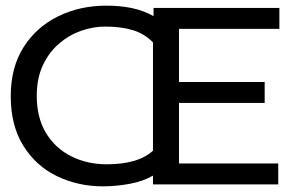

<svg xmlns="http://www.w3.org/2000/svg" viewBox="-20 -652 1040 679"><path d="M344 7Q256 7 181.5 -29Q107 -65 62.5 -136.5Q18 -208 18 -312Q18 -413 63 -484.5Q108 -556 185 -594Q262 -632 356 -632Q405 -632 446 -623.5Q487 -615 523 -595V-624H968V-550H613V-362H916V-288H613V-74H964V0H521V-31Q487 -11 439 -2Q391 7 344 7ZM358 -71Q411 -71 452 -82.5Q493 -94 521 -119V-502Q491 -533 449.5 -545.5Q408 -558 352 -558Q309 -558 266.5 -543Q224 -528 188.5 -497.5Q153 -467 131.5 -421Q110 -375 110 -313Q110 -236 142.5 -182Q175 -128 231.5 -99.5Q288 -71 358 -71Z"/></svg>

Font: Inconsolata UltraExpanded
Style: Regular
Weight: 400
Width: 9
Monospace: yes
Designer: Raph Levien, Cyreal, Brenton Simpson
Foundry: Raph Levien, Cyreal, Google
Version: Version 3.000; ttfautohint (v1.8.2.53-6de2)